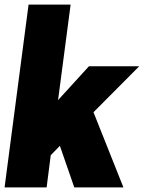

<svg xmlns="http://www.w3.org/2000/svg" viewBox="-24 -820 629 840"><path d="M101 -800H285L230 -382L365 -530H585L385 -329L516 0H301L238 -182L198 -141L180 0H-4Z"/></svg>

Font: Tanohe Sans Black
Style: Italic
Weight: 900
Designer: Village Type and Design LLC & Cristiano Sobral
Foundry: Cooper Hewitt Smithsonian Design Museum
Version: Version 1.00;January 12, 2020;FontCreator 12.0.0.2547 64-bit